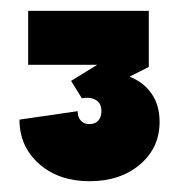

<svg xmlns="http://www.w3.org/2000/svg" viewBox="-20 -670 336 356"><path d="M16.1 -448.2 124 -463.9Q124 -452.6 129.9 -446.3Q135.7 -439.9 146 -439.9Q156.2 -439.9 162.1 -446.3Q168 -452.6 168 -463.9Q168 -478.5 157.7 -484.6Q147.5 -490.7 131.8 -487.8L111.8 -520L160.2 -549.8H32.2V-649.9H255.9V-545.9L220.2 -527.8Q245.6 -518.1 260.7 -496.8Q275.9 -475.6 275.9 -443.8Q275.9 -396 239.5 -365Q203.1 -334 146 -334Q88.9 -334 52.5 -366.2Q16.1 -398.4 16.1 -448.2Z"/></svg>

Font: Apfel Grotezk Satt
Style: Regular
Weight: 900
Designer: Luigi Gorlero
Foundry: © 2023, Luigi Gorlero & Collletttivo
Version: Version 2.000;Glyphs 3.2 (3217)